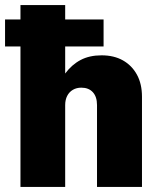

<svg xmlns="http://www.w3.org/2000/svg" viewBox="-20 -740 640 760"><path d="M61 0V-720H238V-449Q264 -484 299 -502.5Q334 -521 382 -521Q431 -521 466.5 -501Q502 -481 522 -444.5Q542 -408 542 -357V0H364V-324Q364 -357 347.5 -375Q331 -393 302 -393Q283 -393 268.5 -384.5Q254 -376 246 -360.5Q238 -345 238 -324V0ZM0 -556V-663H390V-556Z"/></svg>

Font: Chivo Mono Medium ExtraBold
Style: Regular
Weight: 800
Monospace: yes
Version: Version 1.008